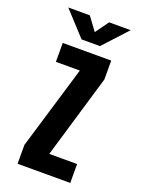

<svg xmlns="http://www.w3.org/2000/svg" viewBox="-164 -967 779 1042"><g transform="rotate(20 225.0 -445.5)"><path d="M218 -109.1H378.9V0H74.6V-109.1L219.3 -590.9H80.9V-700H360.9V-590.9ZM403.6 -891.1 276.6 -753H170.1L43.1 -891.1H167.6L223.9 -814.7L279.1 -891.1Z"/></g></svg>

Font: League Mono Thin Condensed
Style: Regular
Weight: 100
Width: 1
Designer: Tyler Finck
Foundry: The League of Moveable Type / Tyler Finck
Version: Version 2.300;RELEASE